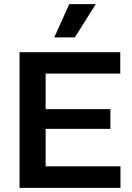

<svg xmlns="http://www.w3.org/2000/svg" viewBox="-20 -914 644 934"><path d="M75 0V-660H202V0ZM158 0V-105H566V0ZM158 -287V-383H517V-287ZM158 -556V-660H565V-556ZM344 -732H244L317 -894H446Z"/></svg>

Font: Bricolage Grotesque 20pt SemiBold
Style: Regular
Weight: 600
Version: Version 1.001;gftools[0.9.33.dev8+g029e19f]